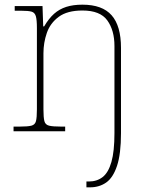

<svg xmlns="http://www.w3.org/2000/svg" viewBox="-20 -562 644 822"><path d="M350 240V215H361Q395 215 419.5 196Q444 177 457 131.5Q470 86 470 8V-365Q470 -432 439.5 -474.5Q409 -517 333 -517Q268 -517 231.5 -490Q195 -463 180.5 -421Q166 -379 166 -334V-94Q166 -59 170 -43.5Q174 -28 190 -24Q206 -20 242 -20H259V0H38V-20H64Q99 -20 114.5 -24Q130 -28 134 -43.5Q138 -59 138 -94V-442Q138 -477 133.5 -492.5Q129 -508 115.5 -512Q102 -516 73 -516H43V-536H162L165 -449H169Q189 -483 211.5 -503Q234 -523 263.5 -532.5Q293 -542 333 -542Q418 -542 458 -496.5Q498 -451 498 -357V8Q498 97 481 148Q464 199 434.5 219.5Q405 240 366 240Z"/></svg>

Font: Noto Serif Armenian Thin
Style: Regular
Weight: 250
Version: Version 2.007